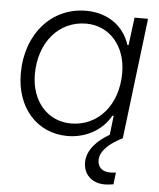

<svg xmlns="http://www.w3.org/2000/svg" viewBox="-54 -605 715 865"><g transform="rotate(5 303.5 -172.0)"><path d="M265.6 11.7C340.8 11.7 419.4 -23.9 459.5 -97.2H465.3L455.1 -10.3C402.3 19.5 355 65.9 355 123C355 177.2 393.6 214.4 451.7 214.4C462.9 214.4 477.5 212.9 491.2 210.4L497.6 156.7C488.8 158.2 479.5 158.7 471.7 158.7C435.5 158.7 415 139.6 415 107.4C415 65.4 458.5 27.8 515.1 0L581.5 -545.9H520.5L504.4 -420.4H499C471.7 -506.8 396.5 -557.6 300.8 -557.6C145 -557.6 31.7 -430.2 31.7 -251C31.7 -95.7 127.9 11.7 265.6 11.7ZM95.2 -252.9C95.2 -397.9 183.1 -500 306.2 -500C411.6 -500 486.8 -414.6 486.8 -292.5C486.8 -147.9 399.4 -45.9 276.4 -45.9C170.4 -45.9 95.2 -131.3 95.2 -252.9Z"/></g></svg>

Font: Guggenheim Sans Display Light
Style: Italic
Weight: 300
Italic angle: -7°
Designer: Modified by Tom Baber under direction of Pentagram Design 2023
Foundry: rsms
Version: Version 1.001;Glyphs 3.1.2 (3151)